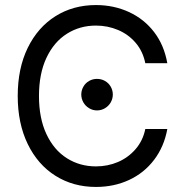

<svg xmlns="http://www.w3.org/2000/svg" viewBox="-20 -737 733 767"><path d="M363.3 -634.8Q298.8 -634.8 247.1 -602.1Q195.3 -569.3 165.5 -505.9Q135.7 -442.4 135.7 -353.5Q135.7 -264.6 165.5 -201.2Q195.3 -137.7 247.1 -105Q298.8 -72.3 363.3 -72.3Q410.2 -72.3 451.2 -89.8Q492.2 -107.4 521.5 -141.1Q550.8 -174.8 560.5 -221.7H648.4Q635.7 -151.4 595.7 -98.6Q555.7 -45.9 495.6 -18.1Q435.5 9.8 363.3 9.8Q272.5 9.8 201.7 -34.7Q130.9 -79.1 90.8 -161.6Q50.8 -244.1 50.8 -353.5Q50.8 -463.9 90.8 -545.9Q130.9 -627.9 201.7 -672.4Q272.5 -716.8 363.3 -716.8Q434.6 -716.8 495.1 -689Q555.7 -661.1 595.7 -608.9Q635.7 -556.6 648.4 -484.4H560.5Q550.8 -532.2 522 -565.9Q493.2 -599.6 451.7 -617.2Q410.2 -634.8 363.3 -634.8ZM304.7 -359.4Q304.7 -376 313 -390.6Q321.3 -405.3 335.9 -413.6Q350.6 -421.9 367.2 -421.9Q384.8 -421.9 399.4 -413.6Q414.1 -405.3 422.4 -390.6Q430.7 -376 430.7 -359.4Q430.7 -342.8 422.4 -328.1Q414.1 -313.5 399.4 -304.7Q384.8 -295.9 367.2 -295.9Q350.6 -295.9 335.9 -304.7Q321.3 -313.5 313 -328.1Q304.7 -342.8 304.7 -359.4Z"/></svg>

Font: Pretendard GOV Variable
Style: Regular
Weight: 400
Designer: Base glyphs from Inter by Rasmus Andersson; Hangul glyphs from Noto Sans CJK(Source Han Sans) by Jang Soo-young and Kang
Foundry: Kil Hyung-jin
Version: Version 1.307;Glyphs 3.2 (3192)